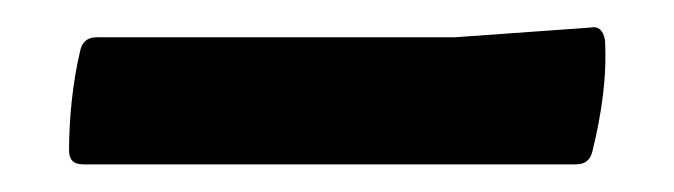

<svg xmlns="http://www.w3.org/2000/svg" viewBox="-20 -690 488 139"><path d="M38 -653Q40 -663 50 -663H309L407 -670Q416 -672 418 -661Q419 -641 416.5 -621Q414 -601 409 -581Q407 -571 397 -571H40Q30 -571 30 -581Q30 -599 32 -617.5Q34 -636 38 -653Z"/></svg>

Font: Hahmlet Black
Style: Regular
Weight: 900
Version: Version 1.002